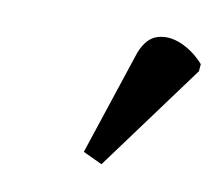

<svg xmlns="http://www.w3.org/2000/svg" viewBox="-41 -772 358 315"><g transform="rotate(10 138.5 -614.0)"><path d="M145 -502 113 -517 171 -692Q181 -718 199.5 -723.5Q218 -729 239 -720Q260 -711 277 -692L276 -680Z"/></g></svg>

Font: Noto Serif ExtraCondensed Medium
Style: Italic
Weight: 500
Width: 2
Italic angle: -12°
Designer: Monotype Design Team
Foundry: Monotype Imaging Inc.
Version: Version 2.013; ttfautohint (v1.8.4.7-5d5b)